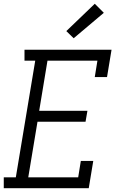

<svg xmlns="http://www.w3.org/2000/svg" viewBox="-25 -999 645 1019"><path d="M-5 0V-58H59L162 -677H105V-735H567L543 -590H478L492 -677H227L183 -411H439L429 -353H174L125 -58H390L404 -145H470L446 0ZM366 -796 327 -834 478 -979 526 -931Z"/></svg>

Font: Iosevka Slab LtExObl
Style: Regular
Weight: 300
Width: 7
Italic angle: -9°
Monospace: yes
Designer: Belleve Invis
Foundry: Belleve Invis
Version: Version 11.1.0; ttfautohint (v1.8.3)